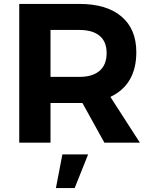

<svg xmlns="http://www.w3.org/2000/svg" viewBox="-20 -720 764 969"><path d="M234.9 -332H380.9Q446.8 -332 482.4 -362.5Q518.1 -393.1 518.1 -451.7Q518.1 -510.3 482.4 -539.6Q446.8 -568.8 380.9 -568.8H234.9ZM668 -457Q668 -293 537.1 -231L686 0H506.8L396 -200.2H234.9V0H77.1V-700.2H380.9Q518.1 -700.2 593 -636.7Q668 -573.2 668 -457ZM294.9 59.1H424.8L356.9 229H262.2Z"/></svg>

Font: Montserrat-SemiBold
Style: Regular
Weight: 600
Designer: Julieta Ulanovsky
Foundry: Julieta Ulanovsky
Version: Version 6.001